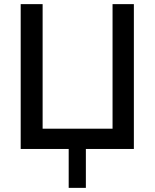

<svg xmlns="http://www.w3.org/2000/svg" viewBox="-20 -720 747 928"><path d="M524 -700H627V0H395V188H312V0H80V-700H186V-98H524Z"/></svg>

Font: OpenDyslexic
Style: Regular
Weight: 400
Designer: Abbie Gonzalez
Version: Version 0.920;hotconv 1.0.109;makeotfexe 2.5.65596